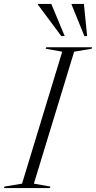

<svg xmlns="http://www.w3.org/2000/svg" viewBox="-62 -955 488 975"><path d="M254 -692.5 170 -707.5 172.5 -715H406L403.5 -707.5L314.5 -692.5L110 -22.5L194 -7.5L191.5 0H-41.5L-39.5 -7.5L50 -22.5ZM266.5 -772H249L130.5 -931.5L131 -935H198.5ZM380.5 -772H366.5L301.5 -931.5V-935H364Z"/></svg>

Font: Newsreader Display Light
Style: Italic
Weight: 300
Italic angle: -17°
Designer: Hugues Gentile
Foundry: Production Type
Version: Version 1.001